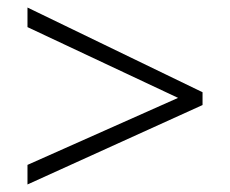

<svg xmlns="http://www.w3.org/2000/svg" viewBox="-20 -617 611 510"><path d="M53 -179 453 -357 53 -545V-597L518 -372V-338L53 -127Z"/></svg>

Font: Noto Sans Canadian Aboriginal Light
Style: Regular
Weight: 300
Designer: Monotype Design Team, Typotheque's Kevin King
Foundry: Monotype Imaging Inc.
Version: Version 2.004; ttfautohint (v1.8.4.7-5d5b)